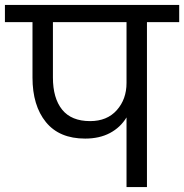

<svg xmlns="http://www.w3.org/2000/svg" viewBox="-47 -760 748 780"><path d="M681 -670H550V0H467V-283Q442 -242 399.5 -219.5Q357 -197 299 -197Q194 -197 139.5 -264Q85 -331 85 -445V-670H-27V-740H681ZM467 -670H168V-445Q168 -361 205.5 -314.5Q243 -268 319 -268Q388 -268 427.5 -312.5Q467 -357 467 -423Z"/></svg>

Font: A Bank Premium Regular
Style: Regular
Weight: 400
Designer: Ninad Kale (Devanagari), Jonny Pinhorn (Latin), Htun Naung (Myanmar)
Foundry: Indian Type Foundry
Version: 4.004